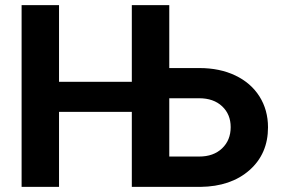

<svg xmlns="http://www.w3.org/2000/svg" viewBox="-20 -731 1099 751"><path d="M210.9 -411.1H495.6V-710.9H642.1V-464.8H760.3Q839.4 -464.8 900.4 -435.8Q961.4 -406.7 994.9 -353.8Q1028.3 -300.8 1028.3 -232.9Q1028.3 -129.4 955.8 -65.4Q883.3 -1.5 764.2 0H495.6V-293.5H210.9V0H64.5V-710.9H210.9ZM642.1 -346.7V-118.7H759.3Q814.9 -118.7 848.6 -150.6Q882.3 -182.6 882.3 -233.9Q882.3 -283.7 848.9 -315.2Q815.4 -346.7 758.8 -346.7Z"/></svg>

Font: Roboto
Style: Bold
Weight: 700
Designer: Google
Version: Version 2.134; 2016; ttfautohint (v1.6)